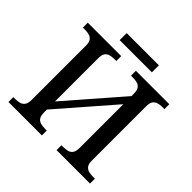

<svg xmlns="http://www.w3.org/2000/svg" viewBox="-208 -1032 1222 1222"><g transform="rotate(45 403.0 -421.0)"><path d="M258 -779V-842H548V-779ZM36 0V-44H55Q76 -44 93 -49Q110 -54 120.5 -69Q131 -84 131 -115V-603Q131 -633 120 -647Q109 -661 92 -665.5Q75 -670 55 -670H36V-714H337V-670H319Q298 -670 280.5 -665Q263 -660 253 -645.5Q243 -631 243 -599V-212L563 -580V-599Q563 -631 553 -645.5Q543 -660 526 -665Q509 -670 487 -670H469V-714H770V-670H751Q731 -670 713.5 -665Q696 -660 685.5 -645.5Q675 -631 675 -599V-110Q675 -81 686 -67Q697 -53 714 -48.5Q731 -44 751 -44H770V0H469V-44H487Q509 -44 526 -49Q543 -54 553 -69Q563 -84 563 -115V-507L243 -139V-115Q243 -84 253 -69Q263 -54 280.5 -49Q298 -44 319 -44H337V0Z"/></g></svg>

Font: ET Text
Style: Regular
Weight: 470
Designer: Monotype Design Team
Foundry: Monotype Imaging Inc.
Version: Version 2.009